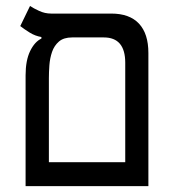

<svg xmlns="http://www.w3.org/2000/svg" viewBox="-20 -632 626 652"><path d="M66.9 0V-376Q66.9 -426.8 82.3 -458.5Q97.7 -490.2 120.6 -501V-506.3Q99.6 -509.8 81.1 -521.2Q62.5 -532.7 48.8 -543.5L82 -611.8Q93.3 -604 112.8 -595Q132.3 -585.9 153.8 -585.9H357.9Q419.9 -585.9 451.9 -551.8Q483.9 -517.6 483.9 -452.1V0ZM225.1 -504.9Q196.3 -504.9 180.2 -491Q164.1 -477.1 156.7 -455.6Q149.4 -434.1 147.7 -410.4Q146 -386.7 146 -366.7V-81.1H405.3V-418.9Q405.3 -504.9 332.5 -504.9Z"/></svg>

Font: Cascadia Mono SemiLight
Style: Regular
Weight: 350
Monospace: yes
Designer: Aaron Bell
Foundry: Saja Typeworks
Version: Version 2404.023; ttfautohint (v1.8.4)